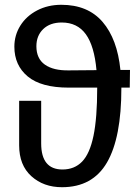

<svg xmlns="http://www.w3.org/2000/svg" viewBox="-20 -770 578 802"><path d="M522 -404H487V-402Q487 -195 427 -91.5Q367 12 239 12Q162 12 111 -34Q60 -80 60 -163V-349H152V-171Q152 -62 241 -62Q291 -62 323 -95Q355 -128 370.5 -202.5Q386 -277 386 -402V-404H267Q152 -404 96 -450.5Q40 -497 40 -575Q40 -623 65 -663Q90 -703 135 -726.5Q180 -750 236 -750Q347 -750 408.5 -678.5Q470 -607 483 -478H523ZM383 -477Q374 -578 338.5 -627Q303 -676 238 -676Q189 -676 160.5 -648.5Q132 -621 132 -577Q132 -525 167.5 -500Q203 -475 267 -476Z"/></svg>

Font: FiraGO
Style: Regular
Weight: 400
Designer: bBox Type
Foundry: bBox Type GmbH
Version: Version 1.001;April 20, 2020;FontCreator 12.0.0.2555 64-bit